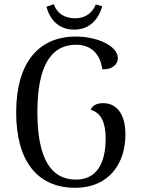

<svg xmlns="http://www.w3.org/2000/svg" viewBox="-20 -881 671 914"><path d="M467 -851 436 -860C420 -819 386 -794 338 -794C290 -794 252 -815 236 -861L201 -849C216 -793 255 -740 333 -740C408 -740 449 -790 467 -851ZM338 13C498 13 577 -102 577 -240C577 -349 527 -390 471 -390C443 -390 419 -380 412 -358C463 -344 483 -294 483 -221C483 -145 464 -26 342 -26C218 -26 158 -134 158 -347C158 -560 218 -668 343 -668C410 -668 457 -628 467 -551C515 -549 541 -575 541 -604C541 -662 444 -707 341 -707C161 -707 57 -579 57 -346C57 -114 158 13 338 13Z"/></svg>

Font: Arima Koshi Medium
Style: Regular
Weight: 500
Designer: Joana Correia and Natanael Gama
Foundry: NDISCOVER
Version: Version 1.019;PS 001.019;hotconv 1.0.88;makeotf.lib2.5.64775